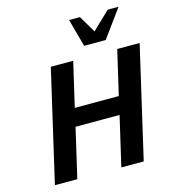

<svg xmlns="http://www.w3.org/2000/svg" viewBox="-137 -1088 1085 1201"><g transform="rotate(-15 405.5 -487.5)"><path d="M742.2 -975.1 610.8 -794.9H471.2L421.9 -975.1H492.2L557.1 -865.2L671.9 -975.1ZM644 0H499L573.2 -319.8H288.1L213.9 0H68.8L235.8 -722.2H380.9L314 -435.1H599.1L666 -722.2H811Z"/></g></svg>

Font: Perun
Style: Bold Italic
Weight: 700
Italic angle: -12°
Foundry: Copyright (c) Stefan Peev, Context Ltd, 2016
Version: Version 001.000